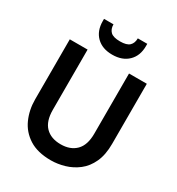

<svg xmlns="http://www.w3.org/2000/svg" viewBox="-214 -1050 1102 1196"><g transform="rotate(30 336.5 -452.5)"><path d="M334 12Q238 12 177.5 -26.5Q117 -65 88.5 -129Q60 -193 60 -268V-700H188V-267Q188 -185 227.5 -145Q267 -105 337 -105Q406 -105 446 -145Q486 -185 486 -267V-700H614V-268Q614 -189 589 -135Q564 -81 522.5 -49Q481 -17 431.5 -2.5Q382 12 334 12ZM336 -749Q264 -749 222.5 -790Q181 -831 181 -901V-917H249Q249 -883 268.5 -864Q288 -845 337 -845Q385 -845 404.5 -864Q424 -883 424 -917H492V-900Q492 -831 450 -790Q408 -749 336 -749Z"/></g></svg>

Font: Rethink Sans
Style: Bold
Weight: 700
Designer: The Rethink Sans project authors (Hans Thiessen). DM Sans designed by Colophon Foundry.
Foundry: Rethink Communications LLC
Version: Version 1.001